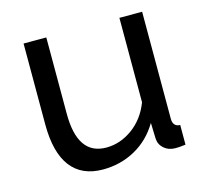

<svg xmlns="http://www.w3.org/2000/svg" viewBox="-83 -615 767 718"><g transform="rotate(-15 300.5 -256.0)"><path d="M232 10Q150 10 108 -45Q66 -100 66 -209V-522H154V-226Q154 -66 265 -66Q319 -66 366.5 -100.5Q414 -135 437 -195V-522H525V-108Q525 -77 553 -76V0Q538 2 529.5 2.5Q521 3 513 3Q487 3 469.5 -12.5Q452 -28 451 -51L449 -112Q414 -53 357 -21.5Q300 10 232 10Z"/></g></svg>

Font: PTCRaleway Medium
Style: Regular
Weight: 500
Designer: Matt McInerney, Pablo Impallari, Rodrigo Fuenzalida
Foundry: Matt McInerney, Pablo Impallari, Rodrigo Fuenzalida
Version: Version 3.000g; ttfautohint (v1.5) -l 8 -r 28 -G 28 -x 14 -D